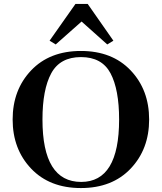

<svg xmlns="http://www.w3.org/2000/svg" viewBox="-20 -941 818 972"><path d="M735 -336Q735 -186 641.5 -87.5Q548 11 389.5 11Q231 11 137.5 -87.5Q44 -186 44 -336Q44 -486 137.5 -584.5Q231 -683 389.5 -683Q548 -683 641.5 -584.5Q735 -486 735 -336ZM391 -20Q583 -20 583 -336Q583 -488 539.5 -570Q496 -652 390 -652Q284 -652 239.5 -570Q195 -488 195 -336Q195 -20 391 -20ZM231 -735 362 -921H424L554 -735L523 -716L393 -832L262 -716Z"/></svg>

Font: Rufina
Style: Bold
Weight: 700
Designer: Martin Sommaruga
Foundry: Martin Sommaruga
Version: Version 1.001